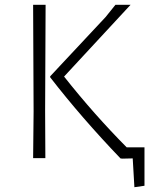

<svg xmlns="http://www.w3.org/2000/svg" viewBox="-20 -659 646 800"><path d="M247 -340Q372 -182 508 -45H582V115L540 121L533 1L489 2L482 1Q320 -168 189 -337V-341L420 -588L461 -639H524ZM118 0 120 -194 118 -639H170L168 -197L169 0Z"/></svg>

Font: Alegreya Sans SC Light
Style: Regular
Weight: 300
Designer: Juan Pablo del Peral
Foundry: Huerta Tipografica
Version: Version 2.007